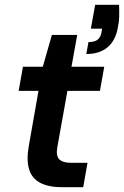

<svg xmlns="http://www.w3.org/2000/svg" viewBox="-20 -783 519 803"><path d="M240 0Q184 0 149 -18Q114 -36 102 -74Q90 -112 100 -170L141 -403H58L76 -504H159L197 -637H303L279 -504H416L398 -403H262L220 -169Q213 -131 228 -116.5Q243 -102 278 -102H346L328 0ZM341 -557 350 -607Q375 -607 387.5 -616.5Q400 -626 404 -645L407 -663H360L378 -763H478Q479 -735 478.5 -713.5Q478 -692 473 -669Q464 -614 430 -585.5Q396 -557 341 -557Z"/></svg>

Font: DM Sans SemiBold
Style: Italic
Weight: 600
Italic angle: -10°
Designer: Colophon Foundry, Jonny Pinhorn
Foundry: Colophon Foundry
Version: Version 4.004;gftools[0.9.30]